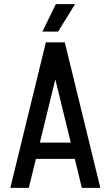

<svg xmlns="http://www.w3.org/2000/svg" viewBox="-20 -910 536 930"><path d="M131.2 -140.5V-219.2H386.5V-140.5ZM291.8 -705 119.5 0H30L202.2 -705ZM293.8 -705 466 0H376.5L204.2 -705ZM261.5 -757H185.5L250.5 -890H343.5Z"/></svg>

Font: Akshar Light
Style: Regular
Weight: 300
Designer: Tall Chai
Foundry: Tall Chai
Version: Version 1.100